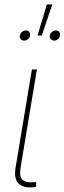

<svg xmlns="http://www.w3.org/2000/svg" viewBox="-20 -842 290 864"><path d="M132.3 0.5Q86.4 5.4 64.2 -15.6Q42 -36.6 49.8 -85.9L123.5 -529.3H146L72.3 -85.9Q65.9 -45.4 82.5 -31.7Q99.1 -18.1 135.7 -22.5Q138.7 -22.5 139.4 -22.5Q140.1 -22.5 143.1 -22.5L142.1 -0.5Q139.6 -0.5 137.2 -0.2Q134.8 0 132.3 0.5ZM223.6 -659.2Q213.9 -659.2 208.3 -666Q202.6 -672.9 204.1 -682.1Q206.1 -691.4 213.9 -698.2Q221.7 -705.1 231.4 -705.1Q240.7 -705.1 246.1 -698.5Q251.5 -691.9 250 -682.1Q248.5 -672.4 240.7 -665.8Q232.9 -659.2 223.6 -659.2ZM88.9 -659.2Q79.1 -659.2 73.5 -666Q67.9 -672.9 69.3 -682.1Q71.3 -691.4 79.1 -698.2Q86.9 -705.1 96.7 -705.1Q106 -705.1 111.3 -698.5Q116.7 -691.9 115.2 -682.1Q113.8 -672.4 106 -665.8Q98.1 -659.2 88.9 -659.2ZM148.9 -682.1 190.9 -822.3H215.3L168 -682.1Z"/></svg>

Font: Inter 24pt Thin
Style: Italic
Weight: 250
Italic angle: -9.3988°
Version: Version 4.001;git-66647c0bb